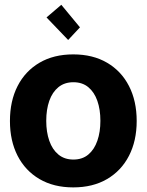

<svg xmlns="http://www.w3.org/2000/svg" viewBox="-20 -783 621 813"><path d="M290.2 10.5Q207.4 10.5 147.2 -24.8Q87 -60.1 54.5 -123.4Q22.1 -186.7 22.1 -270.7Q22.1 -355.3 54.5 -418.7Q87 -482.1 147.2 -517.4Q207.4 -552.7 290.2 -552.7Q373.2 -552.7 433.4 -517.4Q493.7 -482.1 526.2 -418.7Q558.8 -355.3 558.8 -270.7Q558.8 -186.7 526.2 -123.4Q493.7 -60.1 433.4 -24.8Q373.2 10.5 290.2 10.5ZM290.8 -107.4Q328.7 -107.4 354 -128.6Q379.3 -149.8 392.2 -187Q405.1 -224.1 405.1 -271.3Q405.1 -319.1 392.2 -356Q379.3 -392.8 354 -413.8Q328.7 -434.8 290.8 -434.8Q253 -434.8 227.3 -413.8Q201.6 -392.8 188.7 -356Q175.8 -319.1 175.8 -271.3Q175.8 -224.1 188.7 -187Q201.6 -149.8 227.3 -128.6Q253 -107.4 290.8 -107.4ZM268.6 -613.7 177 -709.2 239.6 -762.7 318.6 -667.2Z"/></svg>

Font: Inter Tight
Style: Regular
Weight: 400
Designer: Rasmus Andersson
Foundry: rsms
Version: Version 3.002